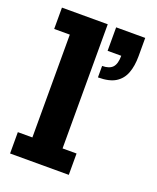

<svg xmlns="http://www.w3.org/2000/svg" viewBox="-114 -653 592 723"><g transform="rotate(20 181.5 -291.5)"><path d="M13.5 0V-85.5H71.8V-497.5H9.2V-583H192.7V-85.5H248.8V0ZM226.4 -382.4V-428.3Q255 -428.3 268.1 -442.4Q281.1 -456.6 281.1 -488.9H226.4V-583H342.9V-509.8Q342.9 -470.4 332.2 -442.1Q321.6 -413.7 296.6 -398Q271.7 -382.4 226.4 -382.4Z"/></g></svg>

Font: Rokkitt SemiBold
Style: Regular
Weight: 600
Designer: Vernon Adams
Foundry: Vernon Adams
Version: Version 3.103